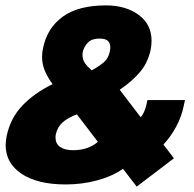

<svg xmlns="http://www.w3.org/2000/svg" viewBox="-20 -674 718 712"><path d="M487 18 436 -48Q396 -20 340 -5Q284 10 224 10Q119 10 60 -29.5Q1 -69 1 -136Q1 -144 2 -153Q3 -162 5 -171Q19 -236 62.5 -282Q106 -328 175 -362Q158 -385 147 -410Q136 -435 136 -463Q136 -481 140 -497Q155 -570 212.5 -612Q270 -654 373 -654Q446 -654 494 -619Q542 -584 542 -523Q542 -508 539 -491Q529 -443 500.5 -408.5Q472 -374 424 -341L502 -239Q516 -256 523 -286L527 -303H666L661 -280Q653 -240 632 -202Q611 -164 586 -138L625 -87ZM320 -413Q349 -429 365.5 -443.5Q382 -458 387 -482Q388 -487 388.5 -491Q389 -495 389 -499Q389 -514 380 -522.5Q371 -531 348 -531Q321 -531 306.5 -516.5Q292 -502 287 -482Q286 -478 286 -475Q286 -472 286 -469Q286 -453 295 -440Q304 -427 320 -413ZM251 -117Q307 -117 343 -148L265 -250Q231 -237 212 -220Q193 -203 187 -176Q186 -172 186 -169Q186 -166 186 -163Q186 -141 203 -129Q220 -117 251 -117Z"/></svg>

Font: Kanit
Style: Bold Italic
Weight: 700
Italic angle: -12°
Designer: Katatrad Team
Foundry: CadsonDemak
Version: Version 2.000; ttfautohint (v1.8.3)